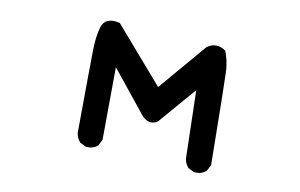

<svg xmlns="http://www.w3.org/2000/svg" viewBox="-59 -578 1119 716"><g transform="rotate(10 500.0 -220.0)"><path d="M709.5 30.3 689.9 20.5 688 19.5 687 18.1Q681.2 11.2 677.5 2.9Q673.8 -5.4 672.9 -14.6V-15.1V-15.6L666.5 -271.5Q579.6 -170.9 547.4 -133.3L546.4 -132.3L545.4 -131.3Q535.6 -125 525.4 -124Q515.1 -123 505.6 -127.4Q496.1 -131.8 487.8 -140.6V-141.1H487.3L356.4 -303.7L354.5 -31.2V-28.8L353.5 -26.9L343.8 -7.3L342.8 -5.4L341.3 -4.4Q324.7 10.3 298.8 7.8H296.9L295.4 6.8L275.9 -2.9L273.9 -3.9L272.9 -5.4Q261.2 -19.5 258.8 -38.1V-38.6V-39.1Q260.7 -311.5 261.7 -356.4Q262.2 -379.9 264.9 -400.1Q267.6 -420.4 272.5 -438.5Q275.4 -449.2 281.5 -456.8Q287.6 -464.4 296.1 -468Q304.7 -471.7 315.7 -472.2Q326.7 -472.7 339.4 -469.2L342.3 -468.8L344.2 -466.3L524.4 -258.3L675.3 -435.1L675.8 -436L676.8 -436.5Q710 -460 744.6 -437L747.1 -435.1L748.5 -432.1Q752.9 -420.4 756.1 -408.2Q759.3 -396 761.2 -383.3Q763.2 -370.6 763.7 -356.9Q764.6 -336.9 766.1 -250.2Q767.6 -163.6 769.5 -7.8V-5.4L768.6 -2.9L757.8 16.6L756.8 18.1L755.4 19Q738.8 33.7 712.9 31.2H710.9Z"/></g></svg>

Font: NaikaiFont
Style: Bold
Weight: 700
Version: Version 1.89